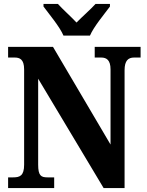

<svg xmlns="http://www.w3.org/2000/svg" viewBox="-20 -951 741 971"><path d="M301 -771H435C454 -816 508 -880 536 -918V-931H463C442 -907 394 -865 367 -837C341 -865 294 -907 273 -931H200V-918C228 -880 282 -816 301 -771ZM21 0H254V-54H220C188 -54 173 -62 173 -118V-553L504 0H610V-596C610 -645 629 -660 658 -660H691V-714H459V-660H492C519 -660 539 -647 539 -600V-220L248 -714H21V-660H54C79 -660 102 -652 102 -600V-118C102 -62 80 -54 47 -54H21Z"/></svg>

Font: Noto Serif Myanmar Condensed ExtraBold
Style: Regular
Weight: 800
Width: 3
Designer: Ben Mitchell and the Monotype Design Team
Foundry: Monotype Imaging Inc.
Version: Version 2.106